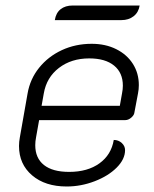

<svg xmlns="http://www.w3.org/2000/svg" viewBox="-20 -668 560 697"><path d="M49 -138Q49 -153 52 -169L80 -328Q89 -381 122 -422Q155 -463 204.5 -486Q254 -509 313 -509Q363 -509 402 -489.5Q441 -470 462.5 -436Q484 -402 484 -359Q484 -344 481 -329L468 -260Q467 -250 456.5 -241Q446 -232 435 -232H122L111 -170Q108 -155 108 -141Q108 -94 139.5 -69Q171 -44 231 -44Q298 -44 341 -75Q384 -106 393 -160Q410 -160 422 -149Q434 -138 434 -123Q434 -90 403.5 -59.5Q373 -29 323.5 -10Q274 9 222 9Q144 9 96.5 -31.5Q49 -72 49 -138ZM415 -284 423 -329Q426 -344 426 -357Q426 -404 394 -430Q362 -456 304 -456Q239 -456 194 -421.5Q149 -387 139 -329L131 -284ZM244 -648H487Q483 -623 465 -609Q447 -595 421 -595H179Q183 -621 200 -634.5Q217 -648 244 -648Z"/></svg>

Font: K2D ExtraLight
Style: Italic
Weight: 275
Italic angle: -10°
Designer: Katatrad Aksorn Co.,Ltd.
Foundry: Cadson Demak Co.,Ltd.
Version: Version 1.000; ttfautohint (v1.6)